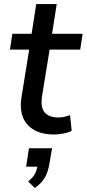

<svg xmlns="http://www.w3.org/2000/svg" viewBox="-20 -655 428 948"><path d="M247 9Q187 9 147.5 -14Q108 -37 92.5 -78Q77 -119 86 -174L124 -410H29L41 -488H136L159 -635H260L237 -488H388L376 -410H225L188 -182Q179 -125 200.5 -100Q222 -75 268 -75Q285 -75 299.5 -78.5Q314 -82 326 -86L334 -9Q319 -1 294.5 4Q270 9 247 9ZM152 273 119 241Q145 220 154 200.5Q163 181 167 155L188 168H109L123 77H237L225 148Q219 189 203 219Q187 249 152 273Z"/></svg>

Font: Nunito Sans 12pt ExtraLight 12pt SemiBold
Style: Italic
Weight: 600
Italic angle: -9°
Version: Version 3.101;gftools[0.9.27]